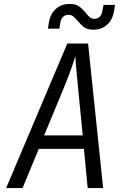

<svg xmlns="http://www.w3.org/2000/svg" viewBox="-20 -950 640 970"><path d="M94 0H11L320 -730H425L501 0H423L404 -198H176ZM203 -266H398L374 -510Q361 -642 361 -666Q359 -660 345 -618Q331 -576 304 -510ZM372 -845Q358 -861 349 -868Q340 -875 326 -875Q310 -875 299 -865Q288 -855 285 -836L280 -805H222L227 -836Q234 -880 262 -905Q290 -930 332 -930Q362 -930 378.5 -918.5Q395 -907 413 -885Q426 -869 435 -862Q444 -855 457 -855Q473 -855 483.5 -865Q494 -875 497 -894L503 -925H561L556 -894Q549 -850 521 -825Q493 -800 452 -800Q423 -800 406.5 -811.5Q390 -823 372 -845Z"/></svg>

Font: JetBrains Mono Semi Light
Style: Italic
Weight: 350
Italic angle: -9°
Monospace: yes
Designer: Philipp Nurullin, Konstantin Bulenkov
Foundry: JetBrains
Version: 2.002